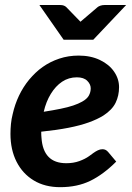

<svg xmlns="http://www.w3.org/2000/svg" viewBox="-20 -744 532 771"><path d="M221.6 7.6Q160.3 7.6 115.6 -19.4Q71 -46.3 46.5 -94.5Q22 -142.7 22 -206.4Q22 -226.4 24 -246.5Q26 -266.5 31 -286.1Q39.6 -324.7 56.2 -359.7Q72.9 -394.7 97 -424.1Q109.2 -438.5 122.7 -451.5Q136.2 -464.5 151.3 -475Q181.4 -496.4 218.1 -508.6Q254.7 -520.8 295.8 -520.8Q344.1 -520.8 381 -503.2Q418 -485.6 438 -456.5Q458.1 -427.4 458.1 -394Q458.1 -359.9 444.3 -331.5Q430.5 -303 395.1 -280Q371.1 -265 336.5 -252.5Q301.9 -240 254.7 -230.8Q207.5 -221.6 145.5 -215.2Q145.5 -209 145.8 -201.4Q146 -193.7 146.6 -190.7Q150 -139.7 174.8 -114.2Q199.5 -88.6 246.5 -88.6Q275.1 -88.6 298.5 -97.1Q321.8 -105.6 337.6 -116.9Q346.1 -123.4 355.1 -129.7Q364 -136.1 373 -140.4Q382 -144.8 391.7 -144.8Q405.1 -144.8 414.4 -133.5L446.7 -95.1Q395.1 -43.4 342.7 -17.9Q290.4 7.6 221.6 7.6ZM155.6 -295.2Q193.5 -301.1 223.3 -307.2Q253 -313.3 273.9 -320.3Q294.9 -327.4 309.6 -335.7Q328.9 -346.3 336.6 -359.9Q344.3 -373.6 344.3 -389.3Q344.3 -405.7 330.3 -419.6Q316.2 -433.5 288.6 -433.5Q255.7 -433.5 229.4 -415.9Q203.2 -398.3 184.1 -367.1Q165 -336 155.6 -295.2ZM486.5 -723.8 354.5 -584.4H235.6L138.3 -723.8H222.4Q237.8 -723.8 246.5 -715.1L303.1 -656.7L371.6 -715.1Q375.7 -718.7 383.4 -721.3Q391.2 -723.8 398.9 -723.8Z"/></svg>

Font: Aleo
Style: Italic
Weight: 400
Italic angle: -7°
Designer: Alessio Laiso
Foundry: Alessio Laiso
Version: Version 2.001;gftools[0.9.29]